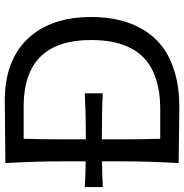

<svg xmlns="http://www.w3.org/2000/svg" viewBox="-16 -751 758 790"><g transform="rotate(-90 363.0 -356.0)"><path d="M344.2 -715.3Q508.3 -715.3 598.1 -621.3Q688 -527.3 688 -359.4Q688 -297.4 675.5 -244.1Q663.1 -190.9 635.3 -144.8Q607.4 -98.6 564.9 -66.4Q522.5 -34.2 459.5 -15.6Q396.5 2.9 317.4 2.9Q272 2.9 198.5 1.5Q125 0 86.9 0Q94.2 -118.7 94.2 -235.4V-315.4Q37.6 -314.5 -11.7 -312V-386.2Q50.3 -382.8 94.2 -382.3V-474.6Q94.2 -592.8 86.9 -712.9Q133.3 -712.9 217.3 -714.1Q301.3 -715.3 344.2 -715.3ZM187 -75.7H317.9Q379.9 -76.7 427.2 -91.3Q474.6 -106 505.9 -130.6Q537.1 -155.3 556.9 -191.4Q576.7 -227.5 585 -268.8Q593.3 -310.1 593.3 -360.8Q593.3 -632.8 328.6 -637.7H187Q184.6 -565.9 184.6 -458V-381.8H204.6Q294.9 -381.8 374 -386.2V-312Q303.7 -315.9 204.6 -315.9H184.6V-252.9Q184.6 -146.5 187 -75.7Z"/></g></svg>

Font: Commissioner Flair
Style: Regular
Weight: 400
Designer: Kostas Bartsokas
Foundry: Kostas Bartsokas
Version: Version 1.000